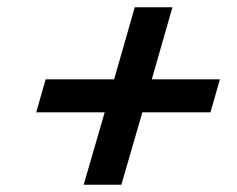

<svg xmlns="http://www.w3.org/2000/svg" viewBox="-20 -593 654 530"><path d="M269 -283H80L106 -374H295L352 -573H456L399 -374H587L561 -283H373L315 -83H211Z"/></svg>

Font: Intel One Mono Medium
Style: Italic
Weight: 500
Italic angle: -16°
Monospace: yes
Designer: Fred Shallcrass
Foundry: Frere-Jones Type LLC
Version: Version 1.400;hotconv 1.1.0;makeotfexe 2.6.0;FJTRelease1.4